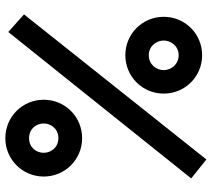

<svg xmlns="http://www.w3.org/2000/svg" viewBox="-57 -726 794 720"><g transform="rotate(90 340.0 -366.0)"><path d="M100 0 649 -686 578 -743 34 -59ZM498 11C578 11 642 -53 642 -133C642 -213 578 -277 498 -277C418 -277 354 -213 354 -133C354 -53 418 11 498 11ZM553 -133C553 -105 533 -78 498 -78C463 -78 443 -105 443 -133C443 -160 463 -188 498 -188C533 -188 553 -160 553 -133ZM187 -439C267 -439 331 -503 331 -583C331 -663 267 -727 187 -727C107 -727 43 -663 43 -583C43 -503 107 -439 187 -439ZM243 -583C243 -555 222 -527 187 -527C153 -527 132 -555 132 -583C132 -610 153 -639 187 -639C222 -639 243 -610 243 -583Z"/></g></svg>

Font: Advent Pro
Style: SemiBold
Weight: 600
Designer: Andreas Kalpakidis
Foundry: Andreas Kalpakidis
Version: Version 2.002 2008